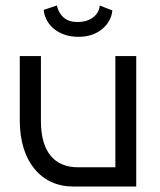

<svg xmlns="http://www.w3.org/2000/svg" viewBox="-20 -679 582 699"><path d="M139 -643C145 -585 197 -545 264 -545H268C339 -545 385 -592 389 -641L343 -659C341 -625 309 -599 264 -599H260C212 -599 193 -632 187 -659ZM52 -475V-240C52 -91 130 0 246 0H476V-475H400V-70H264C180 -70 129 -124 129 -238V-475Z"/></svg>

Font: Mint Spirit
Style: Regular
Weight: 400
Designer: HARENDAL Hirwen
Foundry: Arkandis Digital Foundry.
Version: Version 1.004;FFEdit